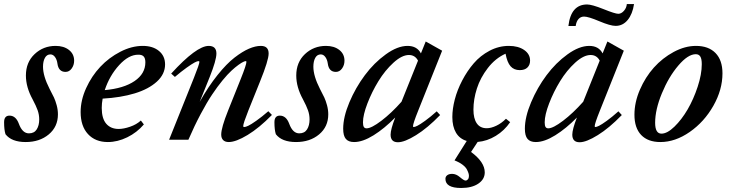

<svg xmlns="http://www.w3.org/2000/svg" viewBox="-40 -682 3558 937"><path d="M85.4 11.2Q16.6 11.2 -13.2 -26.9Q-20 -48.3 -20 -85.4Q-20 -117.7 6.3 -117.7Q37.6 -117.7 52.2 -77.6Q69.3 -31.2 101.1 -31.2Q127 -31.2 139.2 -50.5Q151.4 -69.8 151.4 -99.1Q151.4 -122.1 143.8 -143.6Q136.2 -165 119.1 -197.3Q86.4 -256.8 86.4 -313.5Q86.4 -377.9 128.9 -418Q171.4 -458 231.4 -458Q271.5 -458 296.6 -438.2Q321.8 -418.5 321.8 -385.7Q321.8 -364.3 309.8 -347.7Q297.9 -331.1 279.8 -331.1Q245.6 -331.1 240.2 -372.1Q237.8 -390.6 228.5 -403.6Q219.2 -416.5 206.1 -416.5Q188.5 -416.5 179.2 -399.7Q169.9 -382.8 169.9 -356.4Q169.9 -311 202.1 -248Q216.3 -221.2 223.4 -206.1Q230.5 -190.9 236.6 -168.5Q242.7 -146 242.7 -124Q242.7 -63.5 198 -26.1Q153.3 11.2 85.4 11.2Z M486.3 11.2Q425.3 11.2 389.4 -27.6Q353.5 -66.4 353.5 -135.3Q353.5 -192.9 380.4 -252Q407.2 -311 449.5 -356Q491.7 -400.9 547.1 -429.4Q602.5 -458 656.7 -458Q706.1 -458 735.8 -433.3Q765.6 -408.7 765.6 -367.7Q765.6 -320.3 725.6 -283.7Q685.5 -247.1 617.4 -226.3Q549.3 -205.6 460.9 -200.7Q456.5 -177.2 456.5 -155.3Q456.5 -103.5 478.5 -78.1Q500.5 -52.7 539.1 -52.7Q563.5 -52.7 594.7 -63.5Q626 -74.2 647.5 -93.8L662.1 -74.7Q628.4 -35.2 581.1 -12Q533.7 11.2 486.3 11.2ZM634.8 -415Q588.4 -415.5 541.5 -364.3Q494.6 -313 471.2 -242.2Q564 -250.5 616.7 -286.4Q669.4 -322.3 669.4 -377.9Q669.4 -397.9 660.9 -406.7Q652.3 -415.5 634.8 -415Z M785.2 0 906.2 -301.8Q933.1 -369.1 933.1 -379.9Q933.1 -383.8 928.2 -383.8Q922.9 -383.8 909.7 -377Q896.5 -370.1 870.6 -351.6Q844.7 -333 813.5 -306.6L795.4 -322.8Q918.9 -458 978.5 -458Q1016.1 -458 1016.1 -420.9Q1016.1 -388.2 983.4 -306.2L934.6 -185.1Q977.1 -260.3 1021.5 -315.7Q1065.9 -371.1 1104.5 -400.9Q1143.1 -430.7 1174.8 -444.3Q1206.5 -458 1232.9 -458Q1271 -458 1271 -420.9Q1271 -387.7 1229 -284.2L1171.9 -142.1Q1147 -79.6 1147 -66.9Q1147 -62 1151.9 -62Q1158.2 -62 1171.4 -68.1Q1184.6 -74.2 1210.9 -92.8Q1237.3 -111.3 1269.5 -139.2L1287.1 -121.1Q1225.1 -57.6 1168.2 -23.2Q1111.3 11.2 1076.2 11.2Q1058.6 11.2 1049.1 1.7Q1039.6 -7.8 1039.6 -25.4Q1039.6 -58.6 1073.2 -142.6L1134.8 -296.4Q1162.6 -365.7 1162.6 -380.4Q1162.6 -383.8 1158.7 -383.8Q1155.8 -383.8 1147.5 -380.1Q1139.2 -376.5 1123.5 -365.2Q1107.9 -354 1089.4 -336.9Q1070.8 -319.8 1045.9 -289.6Q1021 -259.3 995.4 -220.9Q969.7 -182.6 939.2 -125.2Q908.7 -67.9 879.4 0Z M1404.8 11.2Q1335.9 11.2 1306.2 -26.9Q1299.3 -48.3 1299.3 -85.4Q1299.3 -117.7 1325.7 -117.7Q1356.9 -117.7 1371.6 -77.6Q1388.7 -31.2 1420.4 -31.2Q1446.3 -31.2 1458.5 -50.5Q1470.7 -69.8 1470.7 -99.1Q1470.7 -122.1 1463.1 -143.6Q1455.6 -165 1438.5 -197.3Q1405.8 -256.8 1405.8 -313.5Q1405.8 -377.9 1448.2 -418Q1490.7 -458 1550.8 -458Q1590.8 -458 1616 -438.2Q1641.1 -418.5 1641.1 -385.7Q1641.1 -364.3 1629.2 -347.7Q1617.2 -331.1 1599.1 -331.1Q1564.9 -331.1 1559.6 -372.1Q1557.1 -390.6 1547.9 -403.6Q1538.6 -416.5 1525.4 -416.5Q1507.8 -416.5 1498.5 -399.7Q1489.3 -382.8 1489.3 -356.4Q1489.3 -311 1521.5 -248Q1535.6 -221.2 1542.7 -206.1Q1549.8 -190.9 1555.9 -168.5Q1562 -146 1562 -124Q1562 -63.5 1517.3 -26.1Q1472.7 11.2 1404.8 11.2Z M1688 11.2Q1660.6 11.2 1647.7 -4.2Q1634.8 -19.5 1634.8 -53.7Q1634.8 -110.8 1665 -182.6Q1695.3 -254.4 1740.5 -314.9Q1785.6 -375.5 1842.8 -416.7Q1899.9 -458 1949.2 -458Q1995.1 -458 2014.2 -421.4L2037.6 -479.5L2117.7 -434.6L2000.5 -141.1Q1975.6 -79.1 1975.6 -66.4Q1975.6 -62 1978.5 -62Q1984.4 -62 1996.8 -68.1Q2009.3 -74.2 2034.7 -92.5Q2060.1 -110.8 2091.3 -138.7L2107.9 -120.6Q2046.4 -57.1 1990.5 -22.5Q1934.6 12.2 1901.9 12.2Q1866.2 12.2 1866.2 -24.9Q1866.2 -50.3 1888.7 -108.4Q1835.9 -54.7 1783 -21.7Q1730 11.2 1688 11.2ZM1731.4 -85Q1731.4 -69.3 1735.6 -62.5Q1739.7 -55.7 1749 -55.7Q1772.5 -55.7 1821.3 -92.8Q1870.1 -129.9 1919.4 -185.5L2000 -386.2Q1985.4 -413.6 1955.6 -413.6Q1921.4 -413.6 1880.1 -376Q1838.9 -338.4 1806.9 -286.1Q1774.9 -233.9 1753.2 -177.5Q1731.4 -121.1 1731.4 -85Z M2210.4 235.4Q2133.8 235.4 2133.8 190.9Q2133.8 179.7 2142.6 173.1Q2151.4 166.5 2166.5 166.5Q2186 166.5 2204.6 182.6Q2224.1 199.2 2231.9 199.2Q2238.3 199.2 2243.4 193.4Q2248.5 187.5 2248.5 176.8Q2248.5 170.9 2246.6 164.1Q2244.6 157.2 2238.8 145.5Q2232.9 133.8 2217.3 121.8Q2201.7 109.9 2178.2 100.6L2237.8 5.9Q2203.1 -4.4 2185.3 -34.4Q2167.5 -64.5 2167.5 -110.8Q2167.5 -150.4 2179.4 -196.5Q2191.4 -242.7 2215.6 -289.1Q2239.7 -335.4 2272 -373Q2304.2 -410.6 2349.1 -434.3Q2394 -458 2443.4 -458Q2489.3 -458 2518.1 -438Q2546.9 -418 2546.9 -386.2Q2546.9 -365.2 2533.9 -352.5Q2521 -339.8 2496.6 -339.8Q2468.3 -339.8 2451.7 -358.6Q2435.1 -377.4 2427.2 -419.9Q2377.4 -397.5 2340.8 -350.1Q2304.2 -302.7 2287.4 -250.2Q2270.5 -197.8 2270.5 -147Q2270.5 -103.5 2286.9 -79.8Q2303.2 -56.2 2335.4 -56.2Q2356.4 -56.2 2382.1 -68.4Q2407.7 -80.6 2429.2 -102.5L2449.7 -85.9Q2421.9 -44.9 2379.6 -19Q2337.4 6.8 2291 10.7L2258.8 59.6Q2325.7 108.9 2325.7 159.2Q2325.7 192.9 2294.4 214.1Q2263.2 235.4 2210.4 235.4Z M2964.4 -555.7Q2938.5 -555.7 2884.8 -578.4Q2831.1 -601.1 2810.5 -601.1Q2793.9 -601.1 2783.2 -589.1Q2772.5 -577.1 2769.5 -555.2H2733.9Q2746.1 -660.2 2825.2 -660.2Q2848.6 -660.2 2905.3 -637.5Q2961.9 -614.7 2977.5 -614.7Q2992.2 -614.7 3004.9 -629.2Q3017.6 -643.6 3019 -662.1H3054.2Q3046.9 -613.3 3023.2 -584.5Q2999.5 -555.7 2964.4 -555.7ZM2574.7 11.2Q2547.4 11.2 2534.4 -4.2Q2521.5 -19.5 2521.5 -53.7Q2521.5 -110.8 2551.8 -182.6Q2582 -254.4 2627.2 -314.9Q2672.4 -375.5 2729.5 -416.7Q2786.6 -458 2835.9 -458Q2881.8 -458 2900.9 -421.4L2924.3 -479.5L3004.4 -434.6L2887.2 -141.1Q2862.3 -79.1 2862.3 -66.4Q2862.3 -62 2865.2 -62Q2871.1 -62 2883.5 -68.1Q2896 -74.2 2921.4 -92.5Q2946.8 -110.8 2978 -138.7L2994.6 -120.6Q2933.1 -57.1 2877.2 -22.5Q2821.3 12.2 2788.6 12.2Q2752.9 12.2 2752.9 -24.9Q2752.9 -50.3 2775.4 -108.4Q2722.7 -54.7 2669.7 -21.7Q2616.7 11.2 2574.7 11.2ZM2618.2 -85Q2618.2 -69.3 2622.3 -62.5Q2626.5 -55.7 2635.7 -55.7Q2659.2 -55.7 2708 -92.8Q2756.8 -129.9 2806.2 -185.5L2886.7 -386.2Q2872.1 -413.6 2842.3 -413.6Q2808.1 -413.6 2766.8 -376Q2725.6 -338.4 2693.6 -286.1Q2661.6 -233.9 2639.9 -177.5Q2618.2 -121.1 2618.2 -85Z M3182.6 11.2Q3122.1 11.2 3089.1 -23.2Q3056.2 -57.6 3056.2 -122.1Q3056.2 -182.6 3082.8 -244.1Q3109.4 -305.7 3151.1 -352.3Q3192.9 -398.9 3247.8 -428.5Q3302.7 -458 3356.4 -458Q3418 -458 3451.9 -423.1Q3485.8 -388.2 3485.8 -324.2Q3485.8 -244.1 3441.4 -165.8Q3397 -87.4 3326.2 -38.1Q3255.4 11.2 3182.6 11.2ZM3188 -29.8Q3216.3 -29.8 3251.5 -64Q3286.6 -98.1 3315.7 -147.9Q3344.7 -197.8 3364.7 -258.5Q3384.8 -319.3 3384.8 -368.7Q3384.8 -394.5 3377.7 -406Q3370.6 -417.5 3355.5 -417.5Q3317.4 -417.5 3270.3 -362.1Q3223.1 -306.6 3190.2 -226.8Q3157.2 -147 3157.2 -83Q3157.2 -29.8 3188 -29.8Z"/></svg>

Font: Elstob 8pt SemiBold
Style: Italic
Weight: 600
Italic angle: -20°
Designer: Peter S. Baker
Version: Version 1.015